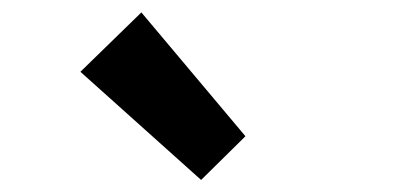

<svg xmlns="http://www.w3.org/2000/svg" viewBox="-20 -944 666 314"><path d="M308.9 -649.7 111.5 -826.6 211.2 -923.7 381.4 -721.2Z"/></svg>

Font: Noto Sans SC Thin
Style: Regular
Weight: 100
Designer: Ryoko NISHIZUKA 西塚涼子 (kana, bopomofo & ideographs); Paul D. Hunt (Latin, Greek & Cyrillic); Sandoll Communications 산돌커뮤니
Foundry: Adobe
Version: Version 2.004-H2;hotconv 1.0.118;makeotfexe 2.5.65603